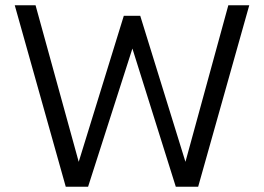

<svg xmlns="http://www.w3.org/2000/svg" viewBox="-20 -710 1003 730"><path d="M733.4 0H648.4L483.4 -525.4L314.9 0H230L36.1 -689.9H115.2L279.3 -94.7L450.7 -649.9H513.2L685.1 -94.7L848.1 -689.9H927.7Z"/></svg>

Font: Acari Sans
Style: Regular
Weight: 400
Designer: Alfredo Marco Pradil and Stefan Peev
Foundry: Hanken Design Co.
Version: Version 1.045;February 4, 2021;FontCreator 13.0.0.2655 64-bi